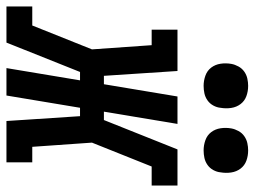

<svg xmlns="http://www.w3.org/2000/svg" viewBox="-157 -672 789 595"><g transform="rotate(90 237.5 -374.5)"><path d="M-40 0V-80H19L93 -265L80 -450H32V-530H160L175 -302H201L239 -530H324L286 -302H312L403 -530H515V-450H456L382 -265L395 -80H443V0H315L300 -228H274L236 0H151L189 -228H163L72 0ZM406 -611Q390 -611 374.5 -616.5Q359 -622 349.5 -634.5Q340 -647 337.5 -663.5Q335 -680 338 -697Q340 -708 346 -719Q352 -730 362 -737Q372 -744 383.5 -746.5Q395 -749 406 -749Q423 -749 438 -743.5Q453 -738 462.5 -725.5Q472 -713 474.5 -696.5Q477 -680 474 -663Q473 -652 467 -641Q461 -630 451 -623Q441 -616 429.5 -613.5Q418 -611 406 -611ZM206 -611Q190 -611 174.5 -616.5Q159 -622 149.5 -634.5Q140 -647 137.5 -663.5Q135 -680 138 -697Q140 -708 146 -719Q152 -730 162 -737Q172 -744 183.5 -746.5Q195 -749 206 -749Q223 -749 238 -743.5Q253 -738 262.5 -725.5Q272 -713 274.5 -696.5Q277 -680 274 -663Q273 -652 267 -641Q261 -630 251 -623Q241 -616 229.5 -613.5Q218 -611 206 -611Z"/></g></svg>

Font: Iosevka Curly Slab MdObl
Style: Regular
Weight: 500
Italic angle: -9°
Monospace: yes
Designer: Belleve Invis
Foundry: Belleve Invis
Version: Version 11.0.0; ttfautohint (v1.8.3)